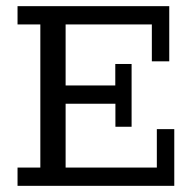

<svg xmlns="http://www.w3.org/2000/svg" viewBox="-20 -603 630 623"><path d="M36.9 0V-59.3H110.9V-523.7H36.9V-583H529.2V-404H472.7V-523.7H192.9V-325.7H354.1V-395.4H407V-191.7H354.5V-266.4H192.9V-59.3H488.9V-184H545.5V0Z"/></svg>

Font: Rokkitt SemiBold
Style: Regular
Weight: 600
Designer: Vernon Adams
Foundry: Vernon Adams
Version: Version 3.103